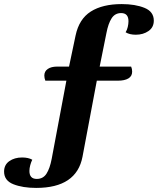

<svg xmlns="http://www.w3.org/2000/svg" viewBox="-132 -740 773 940"><path d="M45 180Q-21 180 -66.5 162Q-112 144 -112 100Q-112 67 -86.5 49Q-61 31 -24 31Q7 31 26 42Q20 54 16 69Q12 84 12 97Q12 136 48 136Q79 136 95.5 110.5Q112 85 121 38L193 -345H90Q85 -358 85 -370Q85 -391 102 -402.5Q119 -414 148 -414H206L238 -566Q255 -647 312.5 -683.5Q370 -720 464 -720Q530 -720 575.5 -701.5Q621 -683 621 -639Q621 -606 595 -588Q569 -570 533 -570Q502 -570 483 -582Q490 -593 493.5 -608Q497 -623 497 -636Q497 -676 461 -676Q431 -676 414.5 -650.5Q398 -625 389 -578L356 -414H510Q515 -403 515 -389Q515 -367 496.5 -356Q478 -345 445 -345H342L272 27Q243 180 45 180Z"/></svg>

Font: Sansita
Style: Bold Italic
Weight: 700
Italic angle: -11°
Designer: Pablo Cosgaya
Foundry: Omnibus-Type
Version: Version 1.006